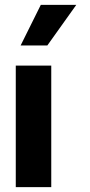

<svg xmlns="http://www.w3.org/2000/svg" viewBox="-20 -770 369 790"><path d="M147.9 -750H293.9L174.8 -583H64.9ZM44.9 -500H190.9V0H44.9Z"/></svg>

Font: Oakes Grotesk Bold
Style: Regular
Weight: 700
Designer: Samuel Oakes
Foundry: Samuel Oakes
Version: Version 1.000;PS 001.000;hotconv 1.0.88;makeotf.lib2.5.64775